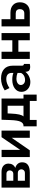

<svg xmlns="http://www.w3.org/2000/svg" viewBox="1410 -1982 700 3559"><g transform="rotate(-90 1759.5 -203.0)"><path d="M61 0V-524H353Q429 -524 467.5 -487.5Q506 -451 506 -397Q506 -305 426 -269Q474 -256 502 -223.5Q530 -191 530 -142Q530 0 339 0ZM188 -306H319Q346 -306 363 -325Q380 -344 380 -372Q380 -398 363.5 -415.5Q347 -433 320 -433H188ZM188 -91H335Q363 -91 381.5 -110Q400 -129 400 -157Q400 -185 382 -203.5Q364 -222 336 -222H188Z M627 0V-523H761V-179L996 -524H1118V0H984V-336L752 0Z M1197 127V-117H1211Q1256 -118 1282 -170.5Q1308 -223 1313 -359L1319 -524H1712V-117H1785V127H1668V0H1315V127ZM1380 -117H1578V-411H1436L1433 -346Q1425 -160 1380 -117Z M1836 -155Q1836 -231 1898.5 -278Q1961 -325 2061 -325Q2136 -325 2187 -304V-332Q2187 -436 2070 -436Q1995 -436 1906 -377L1863 -465Q1967 -533 2084 -533Q2196 -533 2258.5 -477Q2321 -421 2321 -317V-150Q2321 -129 2328 -120Q2335 -111 2353 -109V0Q2319 7 2296 7Q2221 7 2210 -55L2207 -82Q2173 -38 2122 -14Q2071 10 2018 10Q1939 10 1887.5 -37Q1836 -84 1836 -155ZM2162 -128Q2187 -153 2187 -174V-227Q2135 -248 2082 -248Q2029 -248 1996 -225.5Q1963 -203 1963 -166Q1963 -134 1988.5 -111Q2014 -88 2056 -88Q2120 -88 2162 -128Z M2446 0V-524H2580V-324H2792V-524H2926V0H2792V-212H2580V0Z M3049 0V-524H3183V-359H3302Q3395 -359 3445.5 -311.5Q3496 -264 3496 -184Q3496 -101 3448 -50.5Q3400 0 3311 0ZM3183 -102H3290Q3329 -102 3349 -124.5Q3369 -147 3369 -183Q3369 -261 3289 -261H3183Z"/></g></svg>

Font: Raleway-v4020
Style: Bold
Weight: 700
Designer: Matt McInerney, Pablo Impallari, Rodrigo Fuenzalida
Foundry: Matt McInerney, Pablo Impallari, Rodrigo Fuenzalida
Version: Version 4.020;PS 004.020;hotconv 1.0.88;makeotf.lib2.5.64775